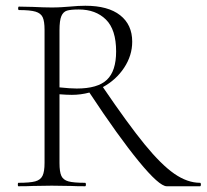

<svg xmlns="http://www.w3.org/2000/svg" viewBox="-20 -648 719 668"><path d="M676 0H560Q534 0 463 -86.5Q392 -173 291 -326Q261 -318 230 -318Q213 -318 187 -320V-81Q187 -50 193.5 -36Q200 -22 218 -17Q236 -12 276 -12Q279 -12 279 -6Q279 0 276 0Q246 0 228 -1L160 -2L94 -1Q76 0 44 0Q42 0 42 -6Q42 -12 44 -12Q84 -12 102.5 -17Q121 -22 128 -36.5Q135 -51 135 -81V-544Q135 -574 128.5 -588Q122 -602 103.5 -607.5Q85 -613 46 -613Q43 -613 43 -619Q43 -625 46 -625L94 -624Q134 -622 160 -622Q178 -622 194 -623Q210 -624 222 -625Q253 -628 277 -628Q356 -628 398 -595Q440 -562 440 -503Q440 -455 412 -412.5Q384 -370 338 -345Q425 -217 483 -146Q541 -75 586.5 -43.5Q632 -12 676 -12Q679 -12 679 -6Q679 0 676 0ZM247 -340Q320 -340 352 -370.5Q384 -401 384 -469Q384 -545 348.5 -580Q313 -615 254 -615Q226 -615 213 -611Q200 -607 193.5 -592Q187 -577 187 -542V-344Q225 -340 247 -340Z"/></svg>

Font: Cormorant Infant Light
Style: Regular
Weight: 300
Designer: Christian Thalmann (Catharsis Fonts)
Version: Version 3.000